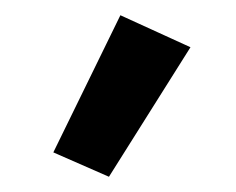

<svg xmlns="http://www.w3.org/2000/svg" viewBox="-20 -723 310 252"><path d="M123 -491 50 -523 138 -703 230 -661Z"/></svg>

Font: Assistant
Style: Bold
Weight: 700
Designer: Hebrew By Ben Nathan, Latin by Paul Hunt
Version: Version 2.001;PS 002.001;hotconv 1.0.88;makeotf.lib2.5.64775